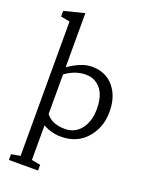

<svg xmlns="http://www.w3.org/2000/svg" viewBox="-194 -905 970 1270"><g transform="rotate(20 291.5 -269.5)"><path d="M304.2 11.2Q239.3 11.2 178.2 -22V221.7L240.2 232.9V273.4H35.2V232.9L98.6 221.7V-724.1L35.2 -736.3V-775.9L178.2 -812V-431.2Q270 -494.6 341.3 -494.6Q439.9 -494.6 497.1 -425.8Q551.8 -359.4 551.8 -253.4Q551.8 -145.5 488.8 -70.3Q420.9 11.2 304.2 11.2ZM320.8 -431.2Q248 -431.2 178.2 -380.9V-102.1Q220.2 -45.9 311.5 -45.9Q383.3 -45.9 425.8 -102.1Q466.8 -156.2 466.8 -242.7Q466.8 -372.1 386.7 -416Q358.9 -431.2 320.8 -431.2Z"/></g></svg>

Font: Habibi
Style: Regular
Weight: 400
Designer: Magnus Gaarde
Foundry: Magnus Gaarde
Version: Version 1.001